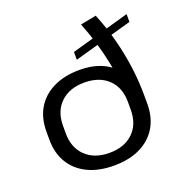

<svg xmlns="http://www.w3.org/2000/svg" viewBox="-136 -870 934 994"><g transform="rotate(-20 331.0 -373.0)"><path d="M325 8Q241 8 180.5 -21.5Q120 -51 87.5 -105Q55 -159 55 -233V-278Q55 -352 87.5 -406Q120 -460 181 -489.5Q242 -519 325 -519Q389 -519 437.5 -500Q486 -481 516.5 -446.5Q547 -412 557 -364L502 -375Q497 -436 485 -496Q473 -556 455 -616.5Q437 -677 413 -737L500 -754Q532 -676 553 -595.5Q574 -515 584.5 -436Q595 -357 595 -278V-233Q595 -159 562.5 -105Q530 -51 469.5 -21.5Q409 8 325 8ZM325 -62Q408 -62 456 -108.5Q504 -155 504 -234V-277Q504 -357 456 -403Q408 -449 325 -449Q243 -449 194.5 -402.5Q146 -356 146 -277V-234Q146 -155 194.5 -108.5Q243 -62 325 -62ZM330 -616 653 -707V-664L330 -573Z"/></g></svg>

Font: Pathway Extreme 72pt Medium
Style: Regular
Weight: 500
Designer: Eduardo Rodriguez Tunni
Foundry: Eduardo Rodriguez Tunni
Version: Version 1.001;gftools[0.9.26]